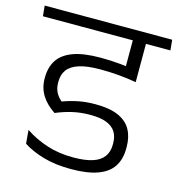

<svg xmlns="http://www.w3.org/2000/svg" viewBox="-113 -716 757 811"><g transform="rotate(15 265.0 -311.0)"><path d="M323.5 -585H536.5L532 -630.5H319ZM438 -600.5H382V-481H438ZM545.5 -585 541 -630.5H-16.5L-12 -585ZM381 -601.5V-435.5Q385 -433.5 392.8 -431.2Q400.5 -429 409.5 -426.5Q418.5 -424 426.5 -422Q434.5 -420 438.5 -418.5V-601.5ZM53.5 -105.5 58.5 -46.5Q96 -22 148.5 -7Q201 8 268.5 8Q340 8 385.2 -8.5Q430.5 -25 451.5 -57.2Q472.5 -89.5 472.5 -137V-143.5Q472.5 -186.5 455.2 -218Q438 -249.5 399.8 -266.5Q361.5 -283.5 299 -283.5Q257 -283.5 222.2 -276.2Q187.5 -269 157.5 -257.5Q140.5 -271.5 131.5 -289.5Q122.5 -307.5 122.5 -331.5V-334.5Q122.5 -366 138 -387.2Q153.5 -408.5 188.5 -419.8Q223.5 -431 281 -431Q321 -431 359.8 -427.8Q398.5 -424.5 438.5 -417.5V-463Q396 -471 355.2 -475Q314.5 -479 269 -479Q194 -479 148.8 -462Q103.5 -445 83.2 -413.2Q63 -381.5 63 -337V-333Q63 -292.5 83 -260.2Q103 -228 141 -203Q176.5 -218 212.2 -226.2Q248 -234.5 290.5 -234.5Q336 -234.5 362.8 -223.2Q389.5 -212 401.5 -191.8Q413.5 -171.5 413.5 -143V-138Q413.5 -106 397.8 -84.5Q382 -63 349.2 -52.5Q316.5 -42 264.5 -42Q203 -42 150.8 -58.8Q98.5 -75.5 53.5 -105.5Z"/></g></svg>

Font: Anek Devanagari Medium Light
Style: Regular
Weight: 300
Version: Version 1.003